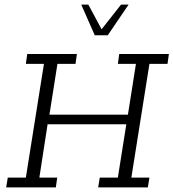

<svg xmlns="http://www.w3.org/2000/svg" viewBox="-20 -819 758 839"><path d="M7 0 14 -43H93L172 -540H93L99 -583H316L310 -540H231L196 -318H539L574 -540H495L501 -583H718L712 -540H633L554 -43H633L626 0H409L416 -43H495L532 -276H188L152 -43H230L224 0ZM394 -665 335 -799H366L424 -691L509 -799H542L451 -665Z"/></svg>

Font: Rokkitt SemiBold Light
Style: Italic
Weight: 300
Italic angle: -9°
Version: Version 3.103